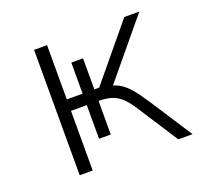

<svg xmlns="http://www.w3.org/2000/svg" viewBox="-93 -600 754 708"><g transform="rotate(-20 284.5 -246.0)"><path d="M106 0V-492H157V-279H219V-401H265V-279H284L460 -492H519L326 -259L302 -275Q335 -272 357.5 -259.5Q380 -247 400 -223Q420 -199 445 -160L549 0H493L396 -150Q378 -179 361 -197.5Q344 -216 321.5 -225Q299 -234 260 -234H254L265 -254V-102H219V-234H157V0Z"/></g></svg>

Font: Nunito Sans 7pt ExtraLight
Style: Regular
Weight: 250
Designer: Vernon Adams
Foundry: Vernon Adams
Version: Version 3.101;gftools[0.9.27]